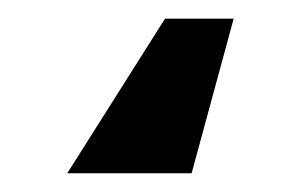

<svg xmlns="http://www.w3.org/2000/svg" viewBox="-20 24 319 205"><path d="M184.6 209H51.8L156.2 43.9H229.5Z"/></svg>

Font: Pretendard GOV
Style: Bold
Weight: 700
Designer: Base glyphs from Inter by Rasmus Andersson; Hangeul glyphs from Noto Sans CJK(Source Han Sans) by Jang Soo-young and Kan
Foundry: Kil Hyung-jin
Version: Version 1.309